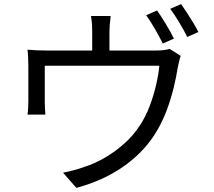

<svg xmlns="http://www.w3.org/2000/svg" viewBox="-20 -867 1040 935"><path d="M352 48 287 -26Q312 -31 339 -38Q366 -45 390 -54Q441 -70 491.5 -99.5Q542 -129 586.5 -169Q631 -209 661 -256Q689 -298 708.5 -349.5Q728 -401 740 -452.5Q752 -504 756 -547H198Q198 -531 198 -506Q198 -481 198 -453.5Q198 -426 198 -403Q198 -380 198 -368Q198 -355 199 -337.5Q200 -320 201 -309H114Q116 -322 117 -340Q118 -358 118 -373Q118 -385 118 -408.5Q118 -432 118 -459.5Q118 -487 118 -511Q118 -535 118 -548Q118 -564 117 -586.5Q116 -609 114 -625Q136 -623 158.5 -622Q181 -621 207 -621H429V-714Q429 -730 428 -748Q427 -766 423 -789H519Q513 -743 513 -714V-621H737Q766 -621 781 -623.5Q796 -626 806 -629L860 -595Q856 -585 852 -567Q848 -549 845 -535Q839 -495 826.5 -443Q814 -391 794.5 -337Q775 -283 747 -235Q691 -136 590 -62.5Q489 11 352 48ZM773 -655Q758 -685 735 -725Q712 -765 692 -793L745 -816Q764 -789 788 -749.5Q812 -710 827 -679ZM892 -687Q876 -719 853 -757.5Q830 -796 809 -824L862 -847Q875 -829 891 -804Q907 -779 922 -754.5Q937 -730 946 -711Z"/></svg>

Font: Chocolate Classical Sans
Style: Regular
Weight: 400
Designer: 田海東、宇文滿月
Foundry: Moonlit Owen
Version: Version 1.001